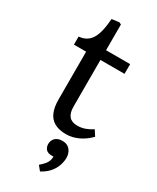

<svg xmlns="http://www.w3.org/2000/svg" viewBox="-237 -745 879 1078"><g transform="rotate(30 202.0 -206.0)"><path d="M249 14.2Q204.1 14.2 174.6 -2Q145 -18.1 130.6 -51Q116.2 -84 116.2 -134.8V-443.8H37.1V-496.1Q72.3 -499 95.2 -517.6Q118.2 -536.1 131.1 -574.5Q144 -612.8 147.9 -673.8L195.8 -680.2L209 -673.8V-506.8H365.2V-443.8H209V-142.1Q209 -100.1 226.6 -79.6Q244.1 -59.1 279.8 -59.1Q305.7 -59.1 328.9 -67.1Q352.1 -75.2 376 -90.8L398.9 -55.2Q366.7 -22 327.9 -3.9Q289.1 14.2 249 14.2ZM228 268.1 204.1 238.8Q224.1 221.7 234.6 208.3Q245.1 194.8 248.5 182.4Q252 169.9 252 158.2H241.7Q213.9 158.2 202.4 144.5Q190.9 130.9 190.9 111.8Q190.9 94.7 198.5 82.3Q206.1 69.8 219.5 63Q232.9 56.2 252 56.2Q275.9 56.2 290.3 66.7Q304.7 77.1 311.8 93.5Q318.8 109.9 318.8 127.9Q318.8 153.8 308.8 180.9Q298.8 208 278.3 230.5Q257.8 252.9 228 268.1Z"/></g></svg>

Font: Literata
Style: Regular
Weight: 400
Designer: Latin by Veronika Burian and Jose Scaglione. Greek by Irene Vlachou. Cyrillic by Vera Evstafieva.
Foundry: TypeTogether
Version: Version 3.002